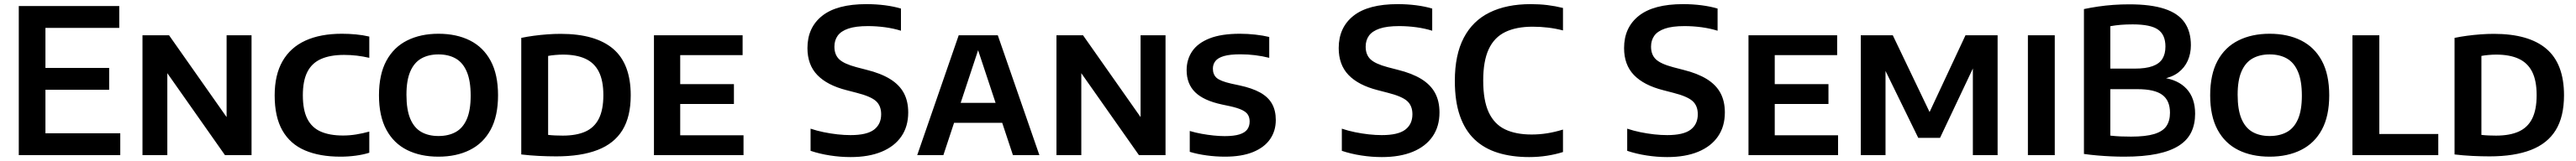

<svg xmlns="http://www.w3.org/2000/svg" viewBox="-20 -770 12756 799"><path d="M73 0V-740H570.5V-631.5H205V-108.5H575.5V0ZM153.5 -324.5V-433H520.5V-324.5Z M685.5 0V-595H817L1123 -159H1102V-595H1225.5V0H1094L788 -436H808.5V0Z M1666 7.5Q1562.5 7.5 1489.8 -23.8Q1417 -55 1378.5 -122.2Q1340 -189.5 1340 -296.5Q1340 -398.5 1379 -466.5Q1418 -534.5 1492.2 -568.5Q1566.5 -602.5 1673 -602.5Q1708 -602.5 1742.5 -599.2Q1777 -596 1808.5 -588.5V-483Q1778.5 -490 1747.5 -493.8Q1716.5 -497.5 1683.5 -497.5Q1615 -497.5 1569.5 -477.2Q1524 -457 1501.8 -413Q1479.5 -369 1479.5 -297.5Q1479.5 -224 1501.8 -180.2Q1524 -136.5 1568.2 -117Q1612.5 -97.5 1678.5 -97.5Q1711.5 -97.5 1743.8 -102.8Q1776 -108 1808.5 -117V-12Q1778.5 -2.5 1741.2 2.5Q1704 7.5 1666 7.5Z M2151 7.5Q2062 7.5 1995.8 -25.5Q1929.5 -58.5 1893 -126.2Q1856.5 -194 1856.5 -297Q1856.5 -400.5 1893 -468.2Q1929.5 -536 1996 -569.2Q2062.5 -602.5 2151 -602.5Q2240.5 -602.5 2306.8 -569.2Q2373 -536 2409.5 -468.2Q2446 -400.5 2446 -297Q2446 -194 2409.5 -126.5Q2373 -59 2306.5 -25.8Q2240 7.5 2151 7.5ZM2151 -95Q2201 -95 2236.8 -115Q2272.5 -135 2291.5 -179.2Q2310.5 -223.5 2310.5 -295Q2310.5 -369 2291.2 -414.2Q2272 -459.5 2236.2 -479.8Q2200.5 -500 2151 -500Q2102 -500 2066.5 -480Q2031 -460 2011.8 -416Q1992.5 -372 1992.5 -300Q1992.5 -225.5 2011.5 -180.5Q2030.5 -135.5 2066 -115.2Q2101.5 -95 2151 -95Z M2734.5 6Q2693.5 6 2648.2 3.8Q2603 1.5 2561 -3.5V-582Q2589.5 -588 2622.8 -592.5Q2656 -597 2690 -599.5Q2724 -602 2756 -602Q2928.5 -602 3015.8 -527.8Q3103 -453.5 3103 -297Q3103 -191 3062 -124.2Q3021 -57.5 2939 -25.8Q2857 6 2734.5 6ZM2766.5 -97Q2834 -97 2878.5 -117Q2923 -137 2945.2 -181.2Q2967.5 -225.5 2967.5 -298Q2967.5 -369.5 2945.2 -413.8Q2923 -458 2878.5 -478.5Q2834 -499 2767.5 -499Q2749.5 -499 2729.5 -497.2Q2709.5 -495.5 2694 -492.5V-100.5Q2712 -98.5 2730 -97.8Q2748 -97 2766.5 -97Z M3218 0V-595H3657V-496.5H3348V-98.5H3661.5V0ZM3297 -254V-352.5H3614V-254Z M4191.5 9.5Q4141 9.5 4089.5 1.5Q4038 -6.5 3993.5 -21.5V-131.5Q4024.5 -121 4058.8 -114Q4093 -107 4127 -103.2Q4161 -99.5 4191.5 -99.5Q4272 -99.5 4307.5 -126.5Q4343 -153.5 4343 -203Q4343 -245.5 4316.8 -268.8Q4290.5 -292 4221.5 -309.5L4171.5 -322.5Q4075.5 -347 4026.8 -397.8Q3978 -448.5 3978 -531.5Q3978 -633.5 4051 -691.5Q4124 -749.5 4270 -749.5Q4317.5 -749.5 4361.8 -743.8Q4406 -738 4441 -727.5V-617.5Q4404.5 -629 4362 -634.8Q4319.5 -640.5 4277 -640.5Q4216.5 -640.5 4180.2 -628Q4144 -615.5 4127.8 -592.8Q4111.5 -570 4111.5 -538.5Q4111.5 -498.5 4135.2 -475.8Q4159 -453 4221 -436.5L4271 -423.5Q4341.5 -406 4387.2 -377.8Q4433 -349.5 4455 -308.8Q4477 -268 4477 -212Q4477 -142.5 4443 -93Q4409 -43.5 4345.2 -17Q4281.5 9.5 4191.5 9.5Z M4521.5 0 4727 -595H4920.5L5126.5 0H4995.5L4816 -542H4830L4651 0ZM4661 -160.5 4689.5 -259.5H4957.5L4986 -160.5Z M5211 0V-595H5342.5L5648.5 -159H5627.5V-595H5751V0H5619.5L5313.5 -436H5334V0Z M6045 7.5Q5999.5 7.5 5954 1.2Q5908.5 -5 5871 -16.5V-120Q5899.5 -111.5 5929.8 -106Q5960 -100.5 5989.5 -97.5Q6019 -94.5 6044 -94.5Q6089.5 -94.5 6116.8 -103Q6144 -111.5 6155.8 -127.8Q6167.5 -144 6167.5 -167Q6167.5 -186.5 6159.2 -200.2Q6151 -214 6129.8 -224.2Q6108.5 -234.5 6070 -243L6030 -251.5Q5939.5 -271 5897.5 -312.5Q5855.5 -354 5855.5 -422Q5855.5 -475 5883.2 -515.8Q5911 -556.5 5969.2 -579.5Q6027.5 -602.5 6119.5 -602.5Q6158 -602.5 6196 -598.2Q6234 -594 6264.5 -586.5V-483Q6231 -491.5 6195 -496Q6159 -500.5 6122.5 -500.5Q6070 -500.5 6040.2 -491.8Q6010.5 -483 5998 -467Q5985.5 -451 5985.5 -429.5Q5985.5 -400.5 6003.5 -384Q6021.5 -367.5 6076.5 -355L6116 -346.5Q6179.5 -333 6219.5 -310.8Q6259.5 -288.5 6278.2 -255Q6297 -221.5 6297 -174.5Q6297 -120.5 6268.8 -79.5Q6240.5 -38.5 6184.5 -15.5Q6128.5 7.5 6045 7.5Z M6822 9.5Q6771.5 9.5 6720 1.5Q6668.5 -6.5 6624 -21.5V-131.5Q6655 -121 6689.2 -114Q6723.5 -107 6757.5 -103.2Q6791.5 -99.5 6822 -99.5Q6902.5 -99.5 6938 -126.5Q6973.5 -153.5 6973.5 -203Q6973.5 -245.5 6947.2 -268.8Q6921 -292 6852 -309.5L6802 -322.5Q6706 -347 6657.2 -397.8Q6608.5 -448.5 6608.5 -531.5Q6608.5 -633.5 6681.5 -691.5Q6754.5 -749.5 6900.5 -749.5Q6948 -749.5 6992.2 -743.8Q7036.5 -738 7071.5 -727.5V-617.5Q7035 -629 6992.5 -634.8Q6950 -640.5 6907.5 -640.5Q6847 -640.5 6810.8 -628Q6774.5 -615.5 6758.2 -592.8Q6742 -570 6742 -538.5Q6742 -498.5 6765.8 -475.8Q6789.5 -453 6851.5 -436.5L6901.5 -423.5Q6972 -406 7017.8 -377.8Q7063.5 -349.5 7085.5 -308.8Q7107.5 -268 7107.5 -212Q7107.5 -142.5 7073.5 -93Q7039.5 -43.5 6975.8 -17Q6912 9.5 6822 9.5Z M7551.5 9.5Q7465 9.5 7396.8 -11.8Q7328.5 -33 7281 -78.2Q7233.5 -123.5 7208.5 -195.5Q7183.5 -267.5 7183.5 -368.5Q7183.5 -498 7227.8 -582.5Q7272 -667 7356 -708.2Q7440 -749.5 7559.5 -749.5Q7602 -749.5 7641.5 -744.8Q7681 -740 7719 -730.5V-619Q7682.5 -628.5 7645.2 -633Q7608 -637.5 7569 -637.5Q7487.5 -637.5 7433 -611Q7378.5 -584.5 7351.2 -525.8Q7324 -467 7324 -370.5Q7324 -271 7351.5 -212.2Q7379 -153.5 7432.2 -128Q7485.5 -102.5 7563.5 -102.5Q7602.5 -102.5 7640.5 -108.5Q7678.5 -114.5 7719 -127V-15.5Q7683 -4 7640 2.8Q7597 9.5 7551.5 9.5Z M8235 9.5Q8184.5 9.5 8133 1.5Q8081.5 -6.5 8037 -21.5V-131.5Q8068 -121 8102.2 -114Q8136.5 -107 8170.5 -103.2Q8204.5 -99.5 8235 -99.5Q8315.5 -99.5 8351 -126.5Q8386.5 -153.5 8386.5 -203Q8386.5 -245.5 8360.2 -268.8Q8334 -292 8265 -309.5L8215 -322.5Q8119 -347 8070.2 -397.8Q8021.5 -448.5 8021.5 -531.5Q8021.5 -633.5 8094.5 -691.5Q8167.5 -749.5 8313.5 -749.5Q8361 -749.5 8405.2 -743.8Q8449.5 -738 8484.5 -727.5V-617.5Q8448 -629 8405.5 -634.8Q8363 -640.5 8320.5 -640.5Q8260 -640.5 8223.8 -628Q8187.5 -615.5 8171.2 -592.8Q8155 -570 8155 -538.5Q8155 -498.5 8178.8 -475.8Q8202.5 -453 8264.5 -436.5L8314.5 -423.5Q8385 -406 8430.8 -377.8Q8476.5 -349.5 8498.5 -308.8Q8520.5 -268 8520.5 -212Q8520.5 -142.5 8486.5 -93Q8452.5 -43.5 8388.8 -17Q8325 9.5 8235 9.5Z M8637.5 0V-595H9076.5V-496.5H8767.5V-98.5H9081V0ZM8716.5 -254V-352.5H9033.5V-254Z M9193.5 0V-595H9352L9542.5 -196.5H9526L9712 -595H9871V0H9748.5V-483H9773.5L9586 -86H9478L9284.5 -482.5H9316V0Z M10021 0V-595H10154V0Z M10498 7.5Q10467.5 7.5 10433.5 6Q10399.5 4.5 10364.8 1.5Q10330 -1.5 10298.5 -6V-725Q10331.5 -732 10368.5 -737.5Q10405.5 -743 10444.8 -745.8Q10484 -748.5 10523.5 -748.5Q10630 -748.5 10697.5 -726.2Q10765 -704 10796.5 -658.8Q10828 -613.5 10828 -545.5Q10828 -504 10812.5 -469Q10797 -434 10765.8 -410.2Q10734.5 -386.5 10687.5 -378L10688.5 -384.5Q10765 -374.5 10807 -328.8Q10849 -283 10849 -205.5Q10849 -154 10830 -114.2Q10811 -74.5 10769.2 -47.5Q10727.5 -20.5 10660.8 -6.5Q10594 7.5 10498 7.5ZM10531.5 -92Q10604.5 -92 10646.8 -105Q10689 -118 10706.8 -144.2Q10724.5 -170.5 10724.5 -210.5Q10724.5 -271 10686.5 -299.2Q10648.5 -327.5 10564 -327.5H10414V-429.5H10549Q10605 -429.5 10638.5 -441.8Q10672 -454 10687 -478.2Q10702 -502.5 10702 -539Q10702 -597.5 10665.2 -623.2Q10628.5 -649 10540 -649Q10507 -649 10480.5 -646.8Q10454 -644.5 10429 -640V-97Q10456 -94 10480.5 -93Q10505 -92 10531.5 -92Z M11218 7.5Q11129 7.5 11062.8 -25.5Q10996.5 -58.5 10960 -126.2Q10923.5 -194 10923.5 -297Q10923.5 -400.5 10960 -468.2Q10996.5 -536 11063 -569.2Q11129.5 -602.5 11218 -602.5Q11307.5 -602.5 11373.8 -569.2Q11440 -536 11476.5 -468.2Q11513 -400.5 11513 -297Q11513 -194 11476.5 -126.5Q11440 -59 11373.5 -25.8Q11307 7.5 11218 7.5ZM11218 -95Q11268 -95 11303.8 -115Q11339.5 -135 11358.5 -179.2Q11377.5 -223.5 11377.5 -295Q11377.5 -369 11358.2 -414.2Q11339 -459.5 11303.2 -479.8Q11267.5 -500 11218 -500Q11169 -500 11133.5 -480Q11098 -460 11078.8 -416Q11059.5 -372 11059.5 -300Q11059.5 -225.5 11078.5 -180.5Q11097.5 -135.5 11133 -115.2Q11168.5 -95 11218 -95Z M11628 0V-595H11761V-105H12053V0Z M12307 6Q12266 6 12220.8 3.8Q12175.5 1.5 12133.5 -3.5V-582Q12162 -588 12195.2 -592.5Q12228.5 -597 12262.5 -599.5Q12296.5 -602 12328.5 -602Q12501 -602 12588.2 -527.8Q12675.5 -453.5 12675.5 -297Q12675.5 -191 12634.5 -124.2Q12593.5 -57.5 12511.5 -25.8Q12429.5 6 12307 6ZM12339 -97Q12406.5 -97 12451 -117Q12495.5 -137 12517.8 -181.2Q12540 -225.5 12540 -298Q12540 -369.5 12517.8 -413.8Q12495.5 -458 12451 -478.5Q12406.5 -499 12340 -499Q12322 -499 12302 -497.2Q12282 -495.5 12266.5 -492.5V-100.5Q12284.5 -98.5 12302.5 -97.8Q12320.5 -97 12339 -97Z"/></svg>

Font: Encode Sans SC SemiBold
Style: Regular
Weight: 600
Version: Version 3.002